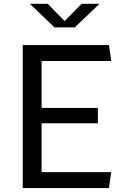

<svg xmlns="http://www.w3.org/2000/svg" viewBox="-20 -960 660 980"><path d="M96 0H536L548 -81.5H192.5V-331H479.5V-409H192.5V-648.5H548L536 -730H96ZM132.5 -940.5H223.5L310 -852.5L396.5 -940.5H487.5L361.5 -820H258.5Z"/></svg>

Font: Monaspace Argon
Style: Regular
Weight: 400
Designer: Riley Cran & the Lettermatic Team
Foundry: Lettermatic
Version: Version 1.200 (Monaspace Argon)